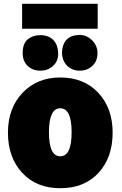

<svg xmlns="http://www.w3.org/2000/svg" viewBox="-20 -969 647 1016"><path d="M576 -267Q576 -135 501 -54Q426 27 299 27Q173 27 97.5 -54.5Q22 -136 22 -267Q22 -396 99 -477.5Q176 -559 299 -559Q424 -559 500 -478Q576 -397 576 -267ZM299 -142Q359 -142 359 -269Q359 -396 299 -396Q239 -396 239 -269Q239 -142 299 -142ZM97 -817V-949H497V-817ZM288 -683Q287 -643 259.5 -619Q232 -595 194 -595Q153 -595 126.5 -620Q100 -645 100 -688Q100 -739 127 -761Q154 -783 193 -783Q236 -783 261.5 -758Q287 -733 288 -683ZM496 -688Q496 -646 469 -620.5Q442 -595 402 -595Q363 -595 336 -620.5Q309 -646 308 -692Q312 -780 397 -784Q436 -786 466 -757Q496 -728 496 -688Z"/></svg>

Font: Repo
Style: ExtraBlack
Weight: 1000
Designer: Stefan Peev
Foundry: Context Ltd
Version: Version 001.000